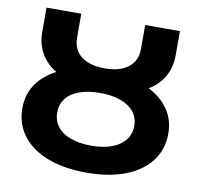

<svg xmlns="http://www.w3.org/2000/svg" viewBox="-79 -783 910 876"><g transform="rotate(10 376.0 -345.0)"><path d="M376 10Q273 10 197 -19Q121 -48 79.5 -102Q38 -156 38 -230Q38 -301 79.5 -353Q121 -405 197 -434Q273 -463 376 -463Q480 -463 555.5 -434Q631 -405 672.5 -353Q714 -301 714 -230Q714 -156 672.5 -102Q631 -48 555.5 -19Q480 10 376 10ZM376 -115Q459 -115 507 -148Q555 -181 555 -238Q555 -294 507 -326.5Q459 -359 376 -359Q321 -359 280.5 -344.5Q240 -330 219 -302.5Q198 -275 198 -238Q198 -200 219 -172.5Q240 -145 280.5 -130Q321 -115 376 -115ZM376 -370Q279 -370 210 -395.5Q141 -421 104 -470Q67 -519 67 -588V-700H228V-589Q228 -534 267 -503.5Q306 -473 376 -473Q446 -473 485 -503.5Q524 -534 524 -589V-700H685V-588Q685 -519 648 -470Q611 -421 541.5 -395.5Q472 -370 376 -370Z"/></g></svg>

Font: Montserrat Thin
Style: Bold
Weight: 700
Version: Version 9.000